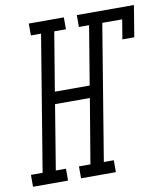

<svg xmlns="http://www.w3.org/2000/svg" viewBox="-127 -804 761 874"><g transform="rotate(-10 253.0 -367.5)"><path d="M-45 0V-55H9L112 -680H65V-735H227V-680H173L128 -409H289L334 -680H287V-735H551L527 -590H472L487 -680H395L292 -55H338V0H177V-55H230L280 -353H119L70 -55H117V0Z"/></g></svg>

Font: Iosevka Slab Light
Style: Italic
Weight: 300
Italic angle: -9°
Monospace: yes
Designer: Belleve Invis
Foundry: Belleve Invis
Version: Version 11.1.1; ttfautohint (v1.8.3)